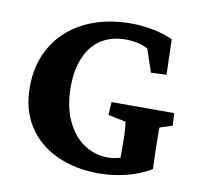

<svg xmlns="http://www.w3.org/2000/svg" viewBox="-70 -657 784 740"><g transform="rotate(10 322.5 -286.5)"><path d="M362.3 8.8Q268.6 8.8 196.3 -24.9Q124 -58.6 83.5 -121.6Q43 -184.6 43 -273.4Q43 -345.7 68.4 -402.8Q93.8 -460 139.6 -500Q185.5 -540 248.5 -561Q311.5 -582 386.7 -582Q430.7 -582 475.6 -572.8Q520.5 -563.5 549.8 -548.8L553.7 -411.1L493.2 -408.2L462.9 -498Q443.4 -508.8 419.9 -513.2Q396.5 -517.6 377 -517.6Q319.3 -517.6 279.3 -491.2Q239.3 -464.8 218.8 -416Q198.2 -367.2 198.2 -300.8Q198.2 -225.6 223.6 -170.4Q249 -115.2 291.5 -86.4Q334 -57.6 386.7 -57.6Q401.4 -57.6 420.4 -61.5Q439.5 -65.4 455.1 -74.2L434.6 -21.5V-125Q434.6 -145.5 433.1 -168.9Q431.6 -192.4 429.7 -205.1L360.4 -219.7L363.3 -270.5H608.4L611.3 -221.7L562.5 -206.1Q561.5 -196.3 562 -175.8Q562.5 -155.3 562.5 -132.8Q562.5 -116.2 563.5 -94.7Q564.5 -73.2 565.4 -43.9Q522.5 -17.6 469.2 -4.4Q416 8.8 362.3 8.8Z"/></g></svg>

Font: Crimson Pro
Style: Bold
Weight: 700
Designer: Jacques Le Bailly
Foundry: Baron von Fonthausen
Version: Version 1.003